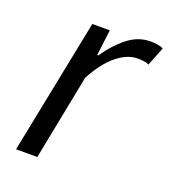

<svg xmlns="http://www.w3.org/2000/svg" viewBox="-99 -574 579 649"><g transform="rotate(20 190.0 -249.0)"><path d="M30.8 0 128.2 -486.1H191.2L179.6 -393.2H183.6Q213.3 -437.4 251.2 -467.7Q289.1 -498.1 333.6 -498.1Q347.1 -498.1 359.1 -496.2Q371.2 -494.4 380.1 -489.4L353.3 -422.1Q345.9 -426.2 335.3 -427.6Q324.7 -428.9 311.5 -428.9Q275.4 -428.9 237.3 -397.8Q199.2 -366.7 167.6 -306.5L107.3 0Z"/></g></svg>

Font: Source Sans 3
Style: Italic
Weight: 200
Italic angle: -11°
Designer: Paul D. Hunt
Foundry: Adobe
Version: Version 3.046;hotconv 1.0.118;makeotfexe 2.5.65603